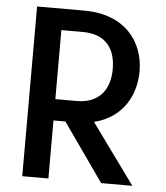

<svg xmlns="http://www.w3.org/2000/svg" viewBox="-53 -787 720 834"><g transform="rotate(5 307.5 -370.0)"><path d="M75 0H189V-253H241L419 0H555L365 -262C494 -294 543 -400 543 -497C543 -629 457 -740 281 -740H75ZM189 -346V-647H282C381 -647 426 -589 426 -498C426 -409 381 -346 282 -346Z"/></g></svg>

Font: Malmofest Medium
Style: Regular
Weight: 500
Designer: Jonny Pinhorn (Poppins), Kolossal
Version: Version 1.004;Glyphs 3.1.2 (3151)